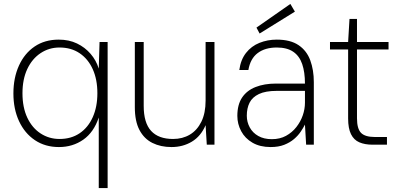

<svg xmlns="http://www.w3.org/2000/svg" viewBox="-20 -734 2027 974"><path d="M481 220V-138Q456 -63 402.5 -25.5Q349 12 279 12Q209 12 157 -23Q105 -58 76.5 -119.5Q48 -181 48 -260Q48 -339 76 -401Q104 -463 155.5 -498Q207 -533 278 -533Q330 -533 370.5 -513.5Q411 -494 439.5 -461Q468 -428 481 -386L485 -521H526V220ZM282 -29Q341 -29 384 -58Q427 -87 450.5 -139.5Q474 -192 474 -261Q474 -331 450.5 -383Q427 -435 384 -464Q341 -493 282 -493Q229 -493 186 -464.5Q143 -436 118.5 -384Q94 -332 94 -261Q94 -189 118.5 -137Q143 -85 186 -57Q229 -29 282 -29Z M850 12Q795 12 753 -9Q711 -30 687.5 -74.5Q664 -119 664 -190V-521H709V-197Q709 -111 746.5 -70Q784 -29 858 -29Q906 -29 943 -51Q980 -73 1001.5 -116.5Q1023 -160 1023 -224V-521H1068V0H1029L1023 -99Q999 -43 953.5 -15.5Q908 12 850 12Z M1353 12Q1299 12 1261 -10Q1223 -32 1203.5 -68.5Q1184 -105 1184 -146Q1184 -203 1208 -239Q1232 -275 1276.5 -292.5Q1321 -310 1379 -310H1527Q1527 -368 1513 -409Q1499 -450 1467.5 -471.5Q1436 -493 1384 -493Q1325 -493 1287.5 -465Q1250 -437 1240 -379H1194Q1201 -431 1228 -465.5Q1255 -500 1296 -516.5Q1337 -533 1384 -533Q1453 -533 1494.5 -505Q1536 -477 1554 -428Q1572 -379 1572 -317V0H1533L1527 -102Q1519 -86 1505.5 -66Q1492 -46 1471.5 -28.5Q1451 -11 1422 0.5Q1393 12 1353 12ZM1359 -28Q1400 -28 1431 -45Q1462 -62 1483.5 -89.5Q1505 -117 1516 -149Q1527 -181 1527 -213V-273H1384Q1327 -273 1293.5 -257Q1260 -241 1246 -213Q1232 -185 1232 -147Q1232 -115 1247 -87.5Q1262 -60 1290.5 -44Q1319 -28 1359 -28ZM1297 -564 1281 -594 1453 -714 1476 -675Z M1870 0Q1831 0 1803 -12Q1775 -24 1760.5 -53.5Q1746 -83 1746 -133V-483H1654V-521H1746L1753 -638H1791V-521H1951V-483H1791V-134Q1791 -81 1811.5 -60Q1832 -39 1882 -39H1943V0Z"/></svg>

Font: DM Sans 10pt ExtraLight
Style: Regular
Weight: 250
Version: Version 4.004;gftools[0.9.30]